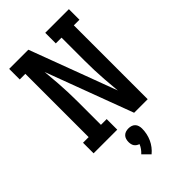

<svg xmlns="http://www.w3.org/2000/svg" viewBox="-291 -830 1182 1182"><g transform="rotate(-45 300.0 -239.0)"><path d="M40 0V-92H89V-643H40V-735H207L340 -380L419 -168L410 -276Q407 -317 405.5 -358.5Q404 -400 404 -441V-643H354V-735H560V-643H511V0H393L181 -567L190 -459Q193 -418 194.5 -376.5Q196 -335 196 -294V-92H246V0ZM288 257 243 212Q255 201 264.5 188Q274 175 280 160Q271 157 263 151.5Q255 146 250 138.5Q245 131 243 121.5Q241 112 241 103Q241 91 244.5 79Q248 67 256.5 58.5Q265 50 276.5 46.5Q288 43 300 43Q312 43 323.5 46.5Q335 50 343.5 58.5Q352 67 355.5 79Q359 91 359 103Q359 125 354.5 146.5Q350 168 341 188Q332 208 318.5 225.5Q305 243 288 257Z"/></g></svg>

Font: Iosevka Slab Semibold Extended
Style: Regular
Weight: 600
Width: 7
Monospace: yes
Designer: Belleve Invis
Foundry: Belleve Invis
Version: Version 11.1.0; ttfautohint (v1.8.3)